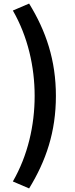

<svg xmlns="http://www.w3.org/2000/svg" viewBox="-20 -853 418 1075"><path d="M143 202C238 47 293 -115 293 -316C293 -515 238 -679 143 -833L52 -794C136 -648 174 -479 174 -316C174 -151 136 17 52 163Z"/></svg>

Font: Noto Sans JP
Style: Bold
Weight: 700
Designer: Ryoko NISHIZUKA  (kana, bopomofo & ideographs); Paul D. Hunt (Latin, Greek & Cyrillic); Sandoll Communications , Soo-you
Foundry: Adobe
Version: Version 2.002;hotconv 1.0.116;makeotfexe 2.5.65601